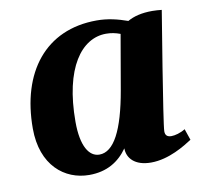

<svg xmlns="http://www.w3.org/2000/svg" viewBox="-63 -560 689 640"><g transform="rotate(-10 282.0 -240.5)"><path d="M190 11C250 11 291 -15 320 -56C320 -23 345 6 400 6C461 6 517 -30 542 -46L529 -84C513 -74 494 -69 482 -69C467 -69 461 -76 461 -89C461 -115 523 -488 523 -489C513 -490 502 -491 491 -491C455 -491 428 -484 407 -472C373 -484 340 -492 303 -492C129 -492 31 -364 31 -174C31 -49 107 11 190 11ZM235 -50C200 -50 175 -89 175 -171C175 -354 243 -443 326 -443C343 -443 358 -440 374 -434L342 -249C319 -117 284 -50 235 -50Z"/></g></svg>

Font: Caladea
Style: Bold Italic
Weight: 700
Italic angle: -9°
Designer: Carolina Giovagnoli and Andres Torresi
Foundry: Carolina Giovagnoli & Andres Torresi
Version: Version 1.001;hotconv 1.0.109;makeotfexe 2.5.65596